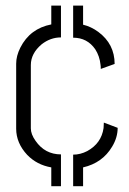

<svg xmlns="http://www.w3.org/2000/svg" viewBox="-20 -594 455 678"><path d="M238.3 -574.2V-460.9Q288.1 -460.9 316.4 -419.9Q332 -395.5 335 -365.2Q335.9 -360.4 335.9 -350.6L384.8 -368.2Q384.8 -438.5 327.1 -481.4Q301.8 -500 273.4 -506.8V-574.2ZM161.1 -574.2V-507.8Q85.9 -493.2 51.8 -425.8Q37.1 -396.5 37.1 -369.1V-139.6Q37.1 -88.9 76.2 -46.9Q110.4 -11.7 161.1 -2.9V63.5H195.3V-48.8Q138.7 -48.8 105.5 -96.7Q88.9 -120.1 88.9 -140.6V-364.3Q88.9 -405.3 127 -437.5Q158.2 -461.9 195.3 -461.9V-574.2ZM238.3 63.5H273.4V-2.9Q341.8 -18.6 376 -76.2Q395.5 -108.4 395.5 -142.6L346.7 -161.1Q346.7 -158.2 346.2 -150.9Q345.7 -143.6 345.7 -141.6Q337.9 -87.9 288.1 -60.5Q263.7 -47.9 238.3 -47.9Z"/></svg>

Font: Post No Bills Colombo
Style: Regular
Weight: 500
Designer: Kosala Senevirathne, Siva Puranthara, Lasantha Premarathna, Tharique Azeez
Foundry: Mooniak
Version: Version 1.220 ; ttfautohint (v1.5)